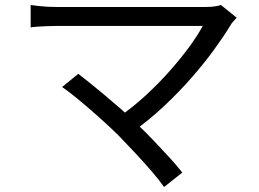

<svg xmlns="http://www.w3.org/2000/svg" viewBox="-20 -705 1040 770"><path d="M929 -634Q922 -626 915 -618.5Q908 -611 904 -603Q876 -557 836.5 -503Q797 -449 747 -392Q697 -335 638.5 -280Q580 -225 513 -177L451 -232Q512 -274 565 -323Q618 -372 662.5 -422.5Q707 -473 740.5 -519Q774 -565 793 -601Q774 -601 736 -601Q698 -601 648 -601Q598 -601 542.5 -601Q487 -601 432.5 -601Q378 -601 331 -601Q284 -601 250.5 -601Q217 -601 205 -601Q186 -601 166 -600Q146 -599 129.5 -598Q113 -597 103 -595V-685Q117 -683 134 -681Q151 -679 169.5 -678Q188 -677 205 -677Q216 -677 248.5 -677Q281 -677 328 -677Q375 -677 429.5 -677Q484 -677 540.5 -677Q597 -677 648.5 -677Q700 -677 740 -677Q780 -677 801 -677Q844 -677 866 -685ZM458 -159Q435 -182 404.5 -210Q374 -238 341 -266.5Q308 -295 279 -318.5Q250 -342 229 -356L294 -409Q311 -396 339 -373.5Q367 -351 400.5 -323Q434 -295 467 -266Q500 -237 527 -210Q559 -180 593.5 -144Q628 -108 659 -74Q690 -40 711 -13L638 45Q620 19 589.5 -16.5Q559 -52 524 -89.5Q489 -127 458 -159Z"/></svg>

Font: Noto Sans KR
Style: Regular
Weight: 400
Designer: Ryoko NISHIZUKA  (kana, bopomofo & ideographs); Paul D. Hunt (Latin, Greek & Cyrillic); Sandoll Communications , Soo-you
Foundry: Adobe
Version: Version 2.004-H2;hotconv 1.0.118;makeotfexe 2.5.65603